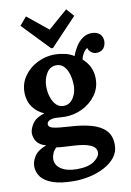

<svg xmlns="http://www.w3.org/2000/svg" viewBox="-110 -843 805 1180"><g transform="rotate(-10 293.0 -253.0)"><path d="M256 271Q170 271 120 252.5Q70 234 49 204Q28 174 28 140Q28 109 48.5 77Q69 45 123 25Q82 14 65.5 -10.5Q49 -35 49 -63Q49 -89 70 -121.5Q91 -154 146 -171Q104 -188 77 -224Q50 -260 48 -311Q46 -371 78 -417.5Q110 -464 162 -490Q214 -516 271 -516Q297 -516 331 -509Q365 -502 390 -485Q401 -516 418.5 -543.5Q436 -571 461 -588.5Q486 -606 517 -606Q551 -606 568.5 -588.5Q586 -571 586 -542Q586 -530 580.5 -515.5Q575 -501 561.5 -491Q548 -481 524 -481Q509 -481 494 -492.5Q479 -504 476 -520Q463 -516 450 -494Q437 -472 435 -455Q494 -404 494 -326Q494 -268 461.5 -223.5Q429 -179 377.5 -153.5Q326 -128 267 -128Q254 -128 238 -129.5Q222 -131 207 -131Q185 -131 170 -123Q155 -115 155 -101Q155 -82 184 -75Q213 -68 283 -64Q360 -60 417.5 -44.5Q475 -29 507 4Q539 37 539 95Q539 138 514 170.5Q489 203 447.5 225.5Q406 248 356 259.5Q306 271 256 271ZM271 -195Q298 -195 316.5 -212Q335 -229 344.5 -255Q354 -281 354 -308Q354 -343 345 -375.5Q336 -408 317.5 -428.5Q299 -449 270 -449Q230 -449 208 -413Q186 -377 186 -331Q186 -296 196 -264.5Q206 -233 225 -214Q244 -195 271 -195ZM285 202Q356 202 392.5 176Q429 150 429 122Q429 62 285 56Q263 54 234 53Q205 52 183 48Q168 60 160 78Q152 96 151 113Q149 153 185.5 177.5Q222 202 285 202ZM257 -557 95 -726 138 -777 267 -672H268L389 -777L431 -729L268 -557Z"/></g></svg>

Font: Lora
Style: Bold
Weight: 700
Designer: Olga Karpushina, Alexei Vanyashin (Cyrillic)
Foundry: Cyreal
Version: Version 3.006; ttfautohint (v1.8.4.7-5d5b);gftools[0.9.30]